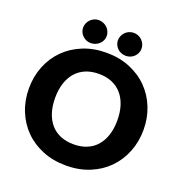

<svg xmlns="http://www.w3.org/2000/svg" viewBox="-158 -1047 1130 1192"><g transform="rotate(20 407.0 -451.0)"><path d="M785.5 -364.5Q785.5 -285.5 758.2 -217.5Q731 -149.5 681.5 -99.2Q632 -49 562.2 -20.5Q492.5 8 407.5 8Q322.5 8 252.5 -20.5Q182.5 -49 132.8 -99.2Q83 -149.5 55.8 -217.5Q28.5 -285.5 28.5 -364.5Q28.5 -443.5 55.8 -511.5Q83 -579.5 132.8 -629.5Q182.5 -679.5 252.5 -708Q322.5 -736.5 407.5 -736.5Q492.5 -736.5 562.2 -707.8Q632 -679 681.5 -629Q731 -579 758.2 -511Q785.5 -443 785.5 -364.5ZM612.5 -364.5Q612.5 -418.5 598.5 -461.8Q584.5 -505 558.2 -535Q532 -565 494 -581Q456 -597 407.5 -597Q358.5 -597 320.2 -581Q282 -565 255.8 -535Q229.5 -505 215.5 -461.8Q201.5 -418.5 201.5 -364.5Q201.5 -310 215.5 -266.8Q229.5 -223.5 255.8 -193.5Q282 -163.5 320.2 -147.8Q358.5 -132 407.5 -132Q456 -132 494 -147.8Q532 -163.5 558.2 -193.5Q584.5 -223.5 598.5 -266.8Q612.5 -310 612.5 -364.5ZM371.5 -834Q371.5 -818 365.2 -804.5Q359 -791 348 -780.8Q337 -770.5 322.5 -764.8Q308 -759 291.5 -759Q276.5 -759 262.8 -764.8Q249 -770.5 238.5 -780.8Q228 -791 221.8 -804.5Q215.5 -818 215.5 -834Q215.5 -849.5 221.8 -863.5Q228 -877.5 238.5 -888Q249 -898.5 262.8 -904.5Q276.5 -910.5 291.5 -910.5Q308 -910.5 322.5 -904.5Q337 -898.5 348 -888Q359 -877.5 365.2 -863.5Q371.5 -849.5 371.5 -834ZM601.5 -834Q601.5 -818 595.2 -804.5Q589 -791 578.5 -780.8Q568 -770.5 553.8 -764.8Q539.5 -759 523.5 -759Q507.5 -759 493.2 -764.8Q479 -770.5 468.5 -780.8Q458 -791 451.8 -804.5Q445.5 -818 445.5 -834Q445.5 -849.5 451.8 -863.5Q458 -877.5 468.5 -888Q479 -898.5 493.2 -904.5Q507.5 -910.5 523.5 -910.5Q539.5 -910.5 553.8 -904.5Q568 -898.5 578.5 -888Q589 -877.5 595.2 -863.5Q601.5 -849.5 601.5 -834Z"/></g></svg>

Font: Lato ExtraBold
Style: Regular
Weight: 800
Designer: Lukasz Dziedzic with Adam Twardoch and Botio Nikoltchev
Foundry: tyPoland Lukasz Dziedzic
Version: Version 2.015; 2015-08-06; http://www.latofonts.com/